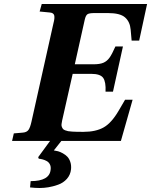

<svg xmlns="http://www.w3.org/2000/svg" viewBox="-20 -712 763 970"><path d="M131.8 234.9 134.8 203.1Q230.5 203.1 235.8 145Q237.8 129.4 231.9 118.2Q226.1 106.9 215.3 101.3Q204.6 95.7 195.3 93.3Q186 90.8 175.8 89.8L172.9 82L232.9 0H41L49.8 -38.1L95.2 -42Q115.2 -43.5 124 -55.9Q132.8 -68.4 139.2 -98.1L250 -594.2Q257.3 -621.1 253.9 -634.3Q250.5 -647.5 231 -648.9L180.2 -653.8L190.9 -691.9H723.1L683.1 -506.8H645L640.1 -562Q636.7 -602.1 611.8 -624Q586.9 -646 525.9 -646H457Q430.7 -646 421.9 -640.1Q413.1 -634.3 408.2 -612.8L357.9 -387.2H452.1Q484.4 -387.2 502.4 -395Q520.5 -402.8 533.2 -420.4Q545.9 -438 563 -477.1H601.1L550.8 -249H513.2Q515.6 -298.3 501.2 -318.6Q486.8 -338.9 440.9 -338.9H347.2L293.9 -103Q291.5 -92.8 290.8 -84.7Q290 -76.7 292.5 -70.8Q294.9 -64.9 298.1 -60.8Q301.3 -56.6 309.1 -53.7Q316.9 -50.8 324 -49.3Q331.1 -47.9 345 -47.1Q358.9 -46.4 370.4 -46.1Q381.8 -45.9 401.9 -45.9Q463.9 -45.9 503.7 -68.4Q543.5 -90.8 580.1 -153.8L611.8 -208H649.9L590.8 0H290L252 47.9Q262.7 49.3 273.4 52.2Q284.2 55.2 297.4 62.5Q310.5 69.8 320.1 79.6Q329.6 89.4 335.2 106Q340.8 122.6 338.9 143.1Q335.9 171.4 317.9 191.7Q299.8 211.9 273.4 221.2Q247.1 230.5 224.4 234.1Q201.7 237.8 180.2 237.8Q157.7 237.8 131.8 234.9Z"/></svg>

Font: Linguistics Pro
Style: Bold Italic
Weight: 700
Italic angle: -12°
Designer: Stefan Peev, Context Ltd
Foundry: Stefan Peev, Context Ltd
Version: Version 001.000